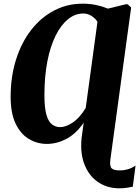

<svg xmlns="http://www.w3.org/2000/svg" viewBox="-20 -773 758 1046"><path d="M630.5 253Q563.5 253 512.5 217.8Q461.5 182.5 437.5 115.8Q413.5 49 427.5 -44.5L436 -105Q395 -44.5 342.5 -16.8Q290 11 235.5 11Q182.5 11 137.5 -15.8Q92.5 -42.5 65.2 -99.2Q38 -156 38 -245.5Q38 -356 67.5 -449Q97 -542 150 -610Q203 -678 274.5 -715.5Q346 -753 430.5 -753Q468 -753 502.2 -746Q536.5 -739 568.5 -726L666.5 -750H674.5L694.5 -732.5L581.5 94.5Q576.5 131.5 587.8 143.5Q599 155.5 634.5 155.5Q654 155.5 675.5 149.5Q697 143.5 718.5 129L703.5 244Q689 247.5 668.5 250.2Q648 253 630.5 253ZM308 -80.5Q340 -80.5 377.2 -106Q414.5 -131.5 447 -185L511 -654Q500.5 -672 479.2 -685.8Q458 -699.5 433.5 -699.5Q389 -699.5 350.5 -668.2Q312 -637 283 -578.8Q254 -520.5 238 -438.5Q222 -356.5 222 -255Q222 -185.5 233 -147.5Q244 -109.5 263.5 -95Q283 -80.5 308 -80.5Z"/></svg>

Font: Merriweather 48pt Black
Style: Italic
Weight: 900
Italic angle: -7.8°
Version: Version 2.101